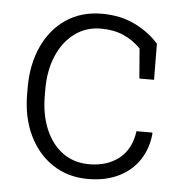

<svg xmlns="http://www.w3.org/2000/svg" viewBox="-45 -582 614 635"><g transform="rotate(5 262.5 -264.0)"><path d="M269 10.3Q203.1 10.3 152.6 -22.9Q102.1 -56.2 73.5 -115.7Q44.9 -175.3 44.9 -253.9V-274.4Q44.9 -351.6 72.5 -411.1Q100.1 -470.7 150.4 -504.4Q200.7 -538.1 268.6 -538.1Q330.1 -538.1 377.9 -514.9Q425.8 -491.7 458 -455.1L459 -335.4H410.2L402.3 -434.1Q377.9 -460 345.2 -474.4Q312.5 -488.8 270 -488.8Q220.2 -488.8 182.6 -460.9Q145 -433.1 124.3 -384.5Q103.5 -335.9 103.5 -274.4V-253.9Q103.5 -189.5 124 -140.9Q144.5 -92.3 181.6 -65.4Q218.8 -38.6 269.5 -38.6Q328.6 -38.6 368.2 -69.6Q407.7 -100.6 416 -161.1H468.3L469.2 -158.2Q464.8 -108.4 439.7 -70.3Q414.6 -32.2 371.3 -11Q328.1 10.3 269 10.3Z"/></g></svg>

Font: Roboto Slab LO Light
Style: Regular
Weight: 300
Designer: Google
Version: Version 2.000